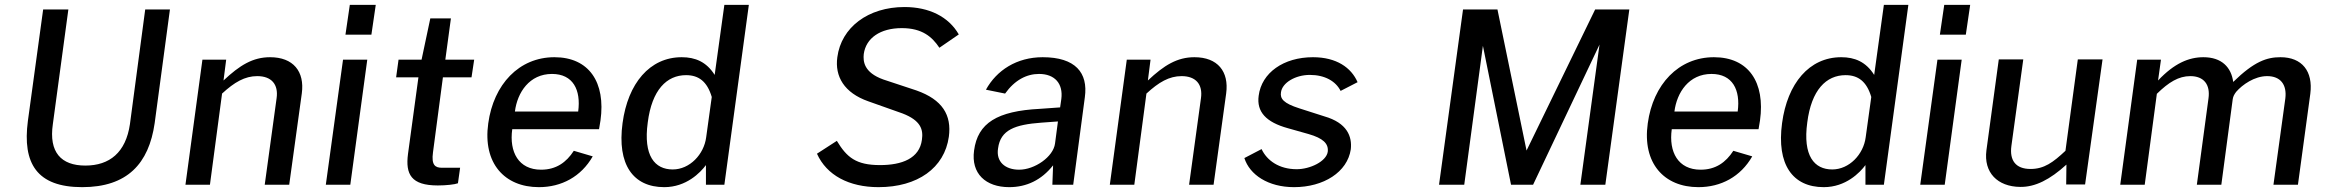

<svg xmlns="http://www.w3.org/2000/svg" viewBox="-20 -762 9602 792"><path d="M618 -254 681 -723H579L516 -250C499 -133 432 -79 332 -79C232 -79 181 -134 198 -250L262 -723H158L95 -263C72 -88 132 10 319 10C505 10 594 -87 618 -254Z M745 0H846L896 -376C947 -423 990 -448 1041 -448C1100 -448 1129 -414 1121 -357L1072 0H1173L1225 -377C1237 -467 1190 -526 1094 -526C1023 -526 969 -493 902 -430L913 -516H815Z M1530 -742H1423L1405 -619H1512ZM1495 -516H1395L1324 0H1425Z M1925 -443 1936 -516H1817L1840 -686H1755L1719 -516H1624L1614 -443H1706L1663 -127C1652 -43 1676 3 1786 3C1820 3 1856 -1 1869 -6L1878 -70H1803C1775 -70 1759 -81 1766 -133L1807 -443Z M2093 -229H2451L2457 -265C2479 -422 2410 -526 2267 -526C2121 -526 2016 -414 1994 -253C1971 -89 2061 10 2203 10C2296 10 2377 -33 2425 -117L2347 -140C2316 -92 2274 -62 2212 -62C2119 -62 2080 -135 2093 -229ZM2104 -302C2114 -381 2164 -457 2257 -457C2344 -457 2377 -391 2365 -302Z M2720 10C2811 10 2869 -50 2892 -81V0H2968L3069 -742H2968L2928 -453C2894 -507 2848 -526 2792 -526C2660 -526 2570 -418 2548 -254C2525 -84 2591 10 2720 10ZM2755 -63C2681 -63 2633 -119 2652 -257C2669 -391 2730 -452 2810 -452C2862 -452 2897 -426 2916 -362L2893 -196C2884 -125 2825 -63 2755 -63Z M3604 10C3765 10 3876 -69 3894 -198C3906 -287 3868 -351 3760 -389L3624 -434C3543 -463 3540 -509 3543 -539C3552 -605 3611 -646 3700 -646C3784 -646 3825 -610 3855 -565L3935 -620C3893 -693 3813 -733 3711 -733C3561 -733 3450 -649 3434 -526C3423 -447 3462 -379 3562 -344L3703 -294C3778 -265 3789 -228 3783 -186C3773 -108 3700 -81 3610 -81C3511 -81 3473 -113 3432 -181L3350 -128C3390 -39 3482 10 3604 10Z M4143 10C4214 10 4276 -19 4324 -80L4321 0H4407L4455 -361C4469 -462 4416 -526 4281 -526C4174 -526 4091 -472 4047 -392L4126 -376C4166 -432 4215 -457 4266 -457C4331 -457 4366 -417 4358 -354L4353 -319L4269 -313C4094 -304 4013 -255 3998 -141C3985 -46 4046 10 4143 10ZM4184 -62C4126 -62 4088 -95 4097 -150C4107 -227 4168 -248 4275 -256L4344 -261L4332 -170C4325 -115 4248 -62 4184 -62Z M4558 0H4659L4709 -376C4760 -423 4803 -448 4854 -448C4913 -448 4942 -414 4934 -357L4885 0H4986L5038 -377C5050 -467 5003 -526 4907 -526C4836 -526 4782 -493 4715 -430L4726 -516H4628Z M5318 10C5440 10 5538 -52 5552 -146C5558 -199 5537 -255 5443 -282L5340 -315C5274 -336 5260 -355 5264 -381C5269 -421 5324 -453 5383 -453C5445 -453 5490 -427 5510 -387L5580 -423C5554 -483 5493 -526 5396 -526C5275 -526 5184 -462 5172 -367C5163 -301 5202 -258 5293 -233L5378 -209C5437 -192 5461 -170 5457 -136C5451 -96 5384 -64 5329 -64C5256 -64 5206 -100 5184 -147L5113 -110C5135 -41 5211 10 5318 10Z M5916 0H6020L6097 -573L6213 0H6304L6578 -578L6499 0H6602L6701 -723H6560L6277 -141L6157 -723H6015Z M6876 -229H7234L7240 -265C7262 -422 7193 -526 7050 -526C6904 -526 6799 -414 6777 -253C6754 -89 6844 10 6986 10C7079 10 7160 -33 7208 -117L7130 -140C7099 -92 7057 -62 6995 -62C6902 -62 6863 -135 6876 -229ZM6887 -302C6897 -381 6947 -457 7040 -457C7127 -457 7160 -391 7148 -302Z M7503 10C7594 10 7652 -50 7675 -81V0H7751L7852 -742H7751L7711 -453C7677 -507 7631 -526 7575 -526C7443 -526 7353 -418 7331 -254C7308 -84 7374 10 7503 10ZM7538 -63C7464 -63 7416 -119 7435 -257C7452 -391 7513 -452 7593 -452C7645 -452 7680 -426 7699 -362L7676 -196C7667 -125 7608 -63 7538 -63Z M8107 -742H8000L7982 -619H8089ZM8072 -516H7972L7901 0H8002Z M8313 9C8375 10 8436 -21 8504 -83L8503 -1H8581L8653 -517H8551L8500 -140C8449 -92 8412 -65 8356 -65C8294 -65 8269 -101 8277 -160L8326 -517H8225L8174 -142C8162 -50 8220 8 8313 9Z M8726 0H8827L8877 -375C8926 -423 8967 -448 9015 -448C9071 -448 9098 -413 9090 -356L9042 0H9143L9190 -353C9192 -365 9196 -372 9204 -383C9230 -413 9280 -448 9332 -448C9387 -448 9414 -413 9407 -356L9358 0H9459L9510 -375C9522 -468 9476 -526 9387 -526C9331 -526 9279 -509 9192 -424C9184 -484 9145 -526 9069 -526C9009 -526 8949 -501 8882 -430L8894 -516H8796Z"/></svg>

Font: United Sans Medium
Style: Italic
Weight: 500
Italic angle: -8°
Designer: Pablo Impallari, Rodrigo Fuenzalida (Modified by Dan O. Williams)
Version: Version 1.000;PS 001.000;hotconv 1.0.88;makeotf.lib2.5.64775